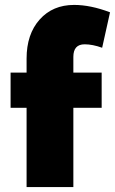

<svg xmlns="http://www.w3.org/2000/svg" viewBox="-20 -760 467 780"><path d="M278 0H88V-322H23V-465H88V-522Q88 -621 141 -680.5Q194 -740 281 -740Q348 -740 427 -710L395 -566Q356 -580 324 -580Q278 -580 278 -529V-465H393V-322H278Z"/></svg>

Font: Raleway
Style: Heavy
Weight: 900
Designer: Matt McInerney, Pablo Impallari, Rodrigo Fuenzalida
Foundry: Matt McInerney, Pablo Impallari, Rodrigo Fuenzalida
Version: Version 2.001